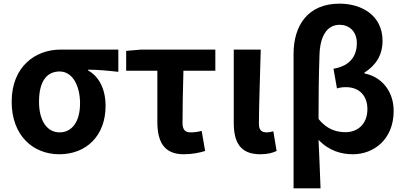

<svg xmlns="http://www.w3.org/2000/svg" viewBox="-20 -832 2222 1053"><path d="M305 14C452 14 559 -86 559 -251C559 -342 524 -412 464 -445V-450C524 -449 567 -445 629 -438V-560H312C174 -560 44 -467 44 -274C44 -88 162 14 305 14ZM307 -106C239 -106 194 -168 194 -274C194 -391 240 -440 307 -440C379 -440 419 -360 419 -265C419 -165 375 -106 307 -106Z M988 14C1033 14 1073 6 1105 -4L1086 -114C1062 -108 1045 -106 1025 -106C998 -106 981 -118 981 -158C981 -236 983 -340 986 -444H1161V-560H754L672 -553V-444H843V-164C843 -55 879 14 988 14Z M1407 14C1451 14 1475 6 1497 -4L1479 -112C1467 -108 1454 -106 1445 -106C1415 -106 1400 -117 1400 -153C1400 -257 1407 -424 1410 -560H1262V-159C1262 -54 1296 14 1407 14Z M1590 201H1738C1734 113 1732 26 1727 -65C1785 -4 1853 14 1916 14C2026 14 2139 -64 2139 -224C2139 -333 2071 -412 1979 -429V-434C2042 -474 2078 -531 2078 -608C2078 -748 1963 -812 1842 -812C1669 -812 1590 -693 1590 -536ZM1875 -107C1828 -107 1773 -121 1727 -180C1727 -297 1728 -410 1732 -525C1734 -632 1772 -696 1843 -696C1892 -696 1937 -663 1937 -595C1937 -529 1904 -471 1809 -455L1828 -347C1843 -352 1859 -354 1877 -354C1956 -354 1995 -301 1995 -234C1995 -150 1940 -107 1875 -107Z"/></svg>

Font: Source Han Sans JP
Style: Bold
Weight: 700
Designer: Ryoko NISHIZUKA 西塚涼子 (kana, bopomofo & ideographs); Paul D. Hunt (Latin, Greek & Cyrillic); Sandoll Communications 산돌커뮤니
Foundry: Adobe
Version: Version 2.002;hotconv 1.0.116;makeotfexe 2.5.65601